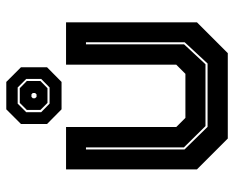

<svg xmlns="http://www.w3.org/2000/svg" viewBox="-90 -690 780 641"><g transform="rotate(-90 300.5 -370.0)"><path d="M158 0 55 -103V-540H196.5V-172L227 -141.5H374L404.5 -172V-540H546V-103L443 0ZM197 -67.5H408.5L479.5 -144V-473.5H472.5V-146L406 -74.5H199.5L128.5 -146.5V-473.5H121.5V-144.5ZM255.5 -555 206.5 -603.5V-690.5L255.5 -739.5H347L396 -690.5V-603.5L347 -555ZM274.5 -595H328.5L357 -623V-673L328.5 -701.5H274.5L246 -673V-623ZM277 -602 253.5 -625.5V-671L277 -694.5H326L350 -671V-625.5L326 -602ZM297 -638.5H305.5L310 -643.5V-651L305.5 -655.5H297L292.5 -651V-643.5Z"/></g></svg>

Font: Tourney ExtraBold
Style: Regular
Weight: 800
Designer: Tyler Finck
Foundry: Etcetera Type Co
Version: Version 1.015